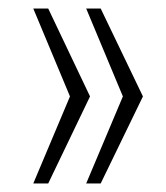

<svg xmlns="http://www.w3.org/2000/svg" viewBox="-20 -530 390 450"><path d="M58 -100 144 -304 58 -510H93L191 -304L93 -100ZM182 -100 268 -304 182 -510H216L315 -304L216 -100Z"/></svg>

Font: Saira Condensed ExtraLight
Style: Regular
Weight: 250
Width: 3
Designer: Hector Gatti with collaboration of the Omnibus-Type team
Foundry: Omnibus-Type
Version: Version 1.101